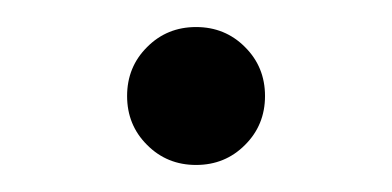

<svg xmlns="http://www.w3.org/2000/svg" viewBox="-20 -116 290 142"><path d="M125 6Q103.5 6 88.8 -8.8Q74 -23.5 74 -45Q74 -66.5 88.8 -81.2Q103.5 -96 125 -96Q146.5 -96 161.2 -81.2Q176 -66.5 176 -45Q176 -23.5 161.2 -8.8Q146.5 6 125 6Z"/></svg>

Font: Red Hat Display VF
Style: Regular
Weight: 300
Designer: Pentagram, MCKL
Foundry: Pentagram, MCKL
Version: Version 1.023